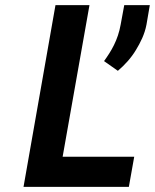

<svg xmlns="http://www.w3.org/2000/svg" viewBox="-20 -731 606 751"><path d="M225 -118 330 -711H197L72 0H484L505 -118ZM387 -492 441 -454C467 -476 493 -504 512 -536C529 -564 546 -597 553 -635L566 -711H466L452 -635C441 -573 415 -531 387 -492Z"/></svg>

Font: Asimov
Style: NarIt
Weight: 500
Designer: Google
Version: Version 2.000980; 2014